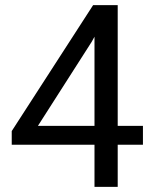

<svg xmlns="http://www.w3.org/2000/svg" viewBox="-20 -731 602 751"><path d="M440.4 -710.9H344.2L25.9 -218.3V-165H349.6V0H440.4V-165H539.1V-238.8H440.4ZM338.9 -567.9 349.6 -587.4V-238.8H128.4Z"/></svg>

Font: Roboto
Style: Regular
Weight: 400
Designer: Google
Version: Version 2.137; 2017